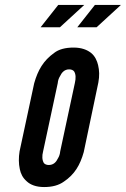

<svg xmlns="http://www.w3.org/2000/svg" viewBox="-20 -747 508 775"><path d="M320 -727 222 -637H144L215 -727ZM468 -727 370 -637H292L363 -727ZM318 -133C303 -80 281 -43 238 -14C217 1 191 8 158 8C126 8 103 -1 88 -15C72 -29 64 -45 60 -64C55 -87 55 -111 59 -136L118 -411C133 -464 155 -502 198 -533C217 -548 244 -555 277 -555C309 -555 332 -546 348 -533C364 -520 372 -501 376 -484C381 -463 382 -441 377 -414ZM282 -411C287 -432 286 -448 279 -459C275 -464 268 -467 259 -467C240 -467 229 -454 222 -439C217 -431 214 -422 213 -411L154 -136C149 -117 150 -101 157 -89C161 -84 168 -81 177 -81C196 -81 207 -93 214 -108C219 -116 222 -125 223 -136Z"/></svg>

Font: League Gothic Italic
Style: Regular
Weight: 400
Designer: Tyler Finck
Foundry: The League of Moveable Type
Version: Version 1.001;PS 001.001;hotconv 1.0.56;makeotf.lib2.0.21325